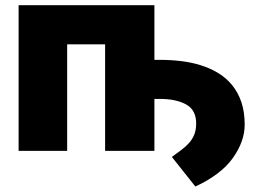

<svg xmlns="http://www.w3.org/2000/svg" viewBox="-20 -565 969 719"><path d="M49.7 -545.5H558.2V-340.9H578.1Q618.3 -340.9 657.3 -336.3Q696.4 -331.7 731.7 -320.7Q767 -309.7 797.2 -291.4Q827.4 -273.1 849.4 -246.1Q871.4 -219.1 883.9 -182.5Q896.3 -146 896.3 -98Q896.3 -35.9 852.3 26.3Q807.9 88.8 711.6 133.5L623.6 22.7Q642.4 8.9 658.7 -3.2Q675.1 -15.3 687.3 -28.9Q699.6 -42.6 706.7 -59.1Q713.8 -75.6 714.5 -98Q716.3 -151.3 678.6 -172.9Q641 -194.6 578.1 -194.6H558.2V0H373.6V-399.1H231.5V0H49.7Z"/></svg>

Font: Inter P Black
Style: Regular
Weight: 900
Designer: Rasmus Andersson
Foundry: rsms
Version: Version 3.018;git-588b23468